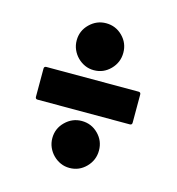

<svg xmlns="http://www.w3.org/2000/svg" viewBox="-83 -676 602 652"><g transform="rotate(15 218.5 -350.5)"><path d="M212 -604Q246 -604 270 -580Q294 -556 294 -522Q294 -488 270 -463.5Q246 -439 212 -439Q195 -439 180.5 -445.5Q166 -452 154.5 -463.5Q143 -475 136.5 -490Q130 -505 130 -522Q130 -556 154.5 -580Q179 -604 212 -604ZM218 -262Q252 -262 276 -238Q300 -214 300 -180Q300 -146 276 -121.5Q252 -97 218 -97Q201 -97 186.5 -103.5Q172 -110 160.5 -121.5Q149 -133 142.5 -148Q136 -163 136 -180Q136 -214 160.5 -238Q185 -262 218 -262ZM46 -400Q46 -408 54 -408H378Q386 -408 386 -400V-301Q386 -293 378 -293H54Q46 -293 46 -301Z"/></g></svg>

Font: RonaldsonGothic
Style: Regular
Weight: 400
Designer: Mr. Robertson for MacKellar, Smiths & Jordan Co. Philadelphia
Foundry: CAT-Fonts Peter Wiegel
Version: Version 1.000